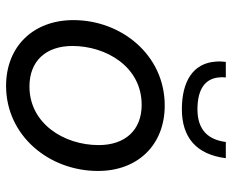

<svg xmlns="http://www.w3.org/2000/svg" viewBox="-84 -652 745 616"><g transform="rotate(90 288.0 -344.5)"><path d="M256 8C415 8 529 -129 529 -287C529 -414 446 -501 319 -501C157 -501 45 -362 45 -208C45 -80 129 8 256 8ZM128 -205C128 -311 193 -427 317 -427C398 -427 446 -374 446 -289C446 -178 377 -67 258 -67C176 -67 128 -120 128 -205ZM178 -667C182 -591 243 -556 331 -556C420 -556 476 -601 488 -697H436C429 -642 399 -606 331 -606C265 -606 233 -632 229 -674C228 -681 228 -689 229 -697H179C178 -686 177 -676 178 -667Z"/></g></svg>

Font: HK Grotesk
Style: Italic
Weight: 400
Italic angle: -16°
Designer: Alfredo Marco Pradil
Foundry: Hanken Design Co.
Version: Version 3.001;FEAKit 1.0